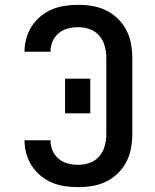

<svg xmlns="http://www.w3.org/2000/svg" viewBox="-20 -763 640 791"><path d="M302 8Q275 8 247.5 4Q220 0 194.5 -10.5Q169 -21 147.5 -39Q126 -57 111 -80Q96 -103 88.5 -130Q81 -157 81 -185Q81 -185 81 -185Q81 -185 81 -185H188Q188 -185 188 -185Q188 -185 188 -185Q188 -163 196.5 -143Q205 -123 221.5 -109Q238 -95 259.5 -89.5Q281 -84 302 -84Q327 -84 350.5 -92.5Q374 -101 389.5 -119.5Q405 -138 411.5 -162Q418 -186 418 -210V-525Q418 -549 411.5 -573Q405 -597 389.5 -615.5Q374 -634 350.5 -642.5Q327 -651 302 -651Q281 -651 259.5 -645.5Q238 -640 221.5 -626Q205 -612 196.5 -592Q188 -572 188 -550Q188 -550 188 -550Q188 -550 188 -550H81Q81 -550 81 -550Q81 -550 81 -550Q81 -578 88.5 -605Q96 -632 111 -655Q126 -678 147.5 -696Q169 -714 194.5 -724.5Q220 -735 247.5 -739Q275 -743 302 -743Q332 -743 361.5 -738Q391 -733 417.5 -720Q444 -707 465.5 -686Q487 -665 500.5 -639Q514 -613 519.5 -583.5Q525 -554 525 -525V-210Q525 -181 519.5 -151.5Q514 -122 500.5 -96Q487 -70 465.5 -49Q444 -28 417.5 -15Q391 -2 361.5 3Q332 8 302 8ZM248 -296V-439H352V-296Z"/></svg>

Font: Iosevka SS04 Semibold Extended
Style: Regular
Weight: 600
Width: 7
Monospace: yes
Designer: Belleve Invis
Foundry: Belleve Invis
Version: Version 19.0.0; ttfautohint (v1.8.4)